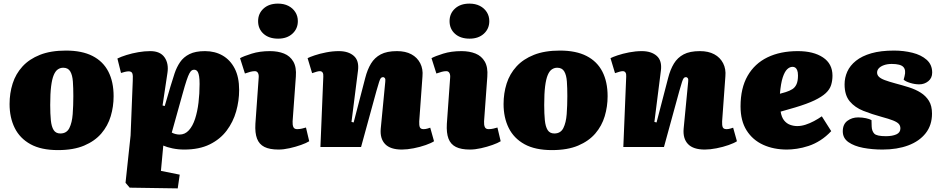

<svg xmlns="http://www.w3.org/2000/svg" viewBox="-20 -814 5208 1063"><path d="M301 17Q208 17 149 -15.5Q90 -48 61.5 -105.5Q33 -163 33 -238Q33 -298 50 -351.5Q67 -405 104.5 -446Q142 -487 201.5 -510.5Q261 -534 345 -534Q434 -534 492.5 -504Q551 -474 580 -417.5Q609 -361 609 -281Q609 -224 593 -170.5Q577 -117 541 -75Q505 -33 446 -8Q387 17 301 17ZM314 -75Q349 -75 364 -105Q379 -135 382.5 -182.5Q386 -230 386 -282Q386 -327 383.5 -362.5Q381 -398 369 -418.5Q357 -439 330 -439Q314 -439 300.5 -430Q287 -421 277.5 -398.5Q268 -376 263 -336Q258 -296 258 -233Q258 -184 261.5 -148.5Q265 -113 277 -94Q289 -75 314 -75Z M715 -366Q717 -397 712.5 -408Q708 -419 692 -419Q684 -419 671 -416Q658 -413 650 -410L630 -490Q650 -500 680.5 -509.5Q711 -519 745.5 -525Q780 -531 812 -531Q867 -531 891 -496.5Q915 -462 907 -410L880 -230L892 -227L924 -336Q935 -373 946.5 -407.5Q958 -442 977 -470Q996 -498 1029 -514.5Q1062 -531 1115 -531Q1170 -531 1212.5 -506.5Q1255 -482 1279.5 -434.5Q1304 -387 1304 -316Q1304 -256 1287.5 -197.5Q1271 -139 1235 -91Q1199 -43 1141 -14.5Q1083 14 1000 14Q966 14 935 7.5Q904 1 884 -8L871 132L975 153L964 229L698 225L675 198L703 -64ZM1055 -428Q1048 -428 1042 -424.5Q1036 -421 1029 -408.5Q1022 -396 1013 -369Q1004 -342 991 -295L931 -80Q942 -74 953.5 -71.5Q965 -69 974 -69Q1004 -69 1025.5 -92.5Q1047 -116 1060 -156Q1073 -196 1079 -246Q1085 -296 1085 -349Q1085 -375 1082.5 -390.5Q1080 -406 1076 -414Q1072 -422 1066.5 -425Q1061 -428 1055 -428Z M1412 -381Q1414 -399 1408.5 -409.5Q1403 -420 1391 -420Q1379 -420 1366 -416.5Q1353 -413 1336 -407L1309 -492Q1329 -503 1373.5 -517Q1418 -531 1475 -531Q1519 -531 1552.5 -517.5Q1586 -504 1604 -473Q1622 -442 1618 -390L1600 -142Q1599 -123 1604 -111Q1609 -99 1625 -99Q1639 -99 1651.5 -102Q1664 -105 1674 -108L1692 -32Q1676 -22 1646.5 -11.5Q1617 -1 1583.5 6.5Q1550 14 1522 14Q1473 14 1444 -0.5Q1415 -15 1403 -46.5Q1391 -78 1394 -129ZM1409 -697Q1409 -739 1439 -766.5Q1469 -794 1519 -794Q1552 -794 1576.5 -781.5Q1601 -769 1615 -747Q1629 -725 1629 -697Q1629 -655 1599 -627.5Q1569 -600 1520 -600Q1469 -600 1439 -627Q1409 -654 1409 -697Z M2383 -32Q2368 -22 2337 -11Q2306 0 2270 7Q2234 14 2205 14Q2141 14 2112 -16.5Q2083 -47 2088 -102L2113 -361Q2115 -375 2111 -381Q2107 -387 2101 -387Q2093 -387 2088.5 -381.5Q2084 -376 2079 -360.5Q2074 -345 2064 -310L1979 0H1754L1770 -390Q1771 -405 1766 -412.5Q1761 -420 1751 -420Q1743 -420 1733 -417Q1723 -414 1708 -409L1683 -492Q1694 -498 1722 -507.5Q1750 -517 1786 -524Q1822 -531 1856 -531Q1909 -531 1939 -504.5Q1969 -478 1962 -423L1926 -139L1938 -136L2002 -382Q2014 -429 2034 -462Q2054 -495 2088 -513Q2122 -531 2178 -531Q2225 -531 2257.5 -513.5Q2290 -496 2306.5 -464Q2323 -432 2319 -391L2301 -142Q2300 -120 2304.5 -109.5Q2309 -99 2325 -99Q2336 -99 2346 -102Q2356 -105 2362 -107Z M2472 -381Q2474 -399 2468.5 -409.5Q2463 -420 2451 -420Q2439 -420 2426 -416.5Q2413 -413 2396 -407L2369 -492Q2389 -503 2433.5 -517Q2478 -531 2535 -531Q2579 -531 2612.5 -517.5Q2646 -504 2664 -473Q2682 -442 2678 -390L2660 -142Q2659 -123 2664 -111Q2669 -99 2685 -99Q2699 -99 2711.5 -102Q2724 -105 2734 -108L2752 -32Q2736 -22 2706.5 -11.5Q2677 -1 2643.5 6.5Q2610 14 2582 14Q2533 14 2504 -0.5Q2475 -15 2463 -46.5Q2451 -78 2454 -129ZM2469 -697Q2469 -739 2499 -766.5Q2529 -794 2579 -794Q2612 -794 2636.5 -781.5Q2661 -769 2675 -747Q2689 -725 2689 -697Q2689 -655 2659 -627.5Q2629 -600 2580 -600Q2529 -600 2499 -627Q2469 -654 2469 -697Z M3036 17Q2943 17 2884 -15.5Q2825 -48 2796.5 -105.5Q2768 -163 2768 -238Q2768 -298 2785 -351.5Q2802 -405 2839.5 -446Q2877 -487 2936.5 -510.5Q2996 -534 3080 -534Q3169 -534 3227.5 -504Q3286 -474 3315 -417.5Q3344 -361 3344 -281Q3344 -224 3328 -170.5Q3312 -117 3276 -75Q3240 -33 3181 -8Q3122 17 3036 17ZM3049 -75Q3084 -75 3099 -105Q3114 -135 3117.5 -182.5Q3121 -230 3121 -282Q3121 -327 3118.5 -362.5Q3116 -398 3104 -418.5Q3092 -439 3065 -439Q3049 -439 3035.5 -430Q3022 -421 3012.5 -398.5Q3003 -376 2998 -336Q2993 -296 2993 -233Q2993 -184 2996.5 -148.5Q3000 -113 3012 -94Q3024 -75 3049 -75Z M4060 -32Q4045 -22 4014 -11Q3983 0 3947 7Q3911 14 3882 14Q3818 14 3789 -16.5Q3760 -47 3765 -102L3790 -361Q3792 -375 3788 -381Q3784 -387 3778 -387Q3770 -387 3765.5 -381.5Q3761 -376 3756 -360.5Q3751 -345 3741 -310L3656 0H3431L3447 -390Q3448 -405 3443 -412.5Q3438 -420 3428 -420Q3420 -420 3410 -417Q3400 -414 3385 -409L3360 -492Q3371 -498 3399 -507.5Q3427 -517 3463 -524Q3499 -531 3533 -531Q3586 -531 3616 -504.5Q3646 -478 3639 -423L3603 -139L3615 -136L3679 -382Q3691 -429 3711 -462Q3731 -495 3765 -513Q3799 -531 3855 -531Q3902 -531 3934.5 -513.5Q3967 -496 3983.5 -464Q4000 -432 3996 -391L3978 -142Q3977 -120 3981.5 -109.5Q3986 -99 4002 -99Q4013 -99 4023 -102Q4033 -105 4039 -107Z M4397 -531Q4484 -531 4536.5 -496Q4589 -461 4589 -395Q4589 -368 4581.5 -343.5Q4574 -319 4552 -298.5Q4530 -278 4489.5 -258.5Q4449 -239 4382 -219L4302 -196Q4307 -165 4321 -147.5Q4335 -130 4354.5 -123Q4374 -116 4394 -116Q4416 -116 4439.5 -123.5Q4463 -131 4486.5 -143.5Q4510 -156 4530 -170L4582 -88Q4554 -58 4522 -37.5Q4490 -17 4456.5 -6Q4423 5 4392 9.5Q4361 14 4337 14Q4263 14 4205 -12.5Q4147 -39 4113.5 -92Q4080 -145 4080 -225Q4080 -326 4119 -394Q4158 -462 4229 -496.5Q4300 -531 4397 -531ZM4398 -396Q4398 -415 4393.5 -425.5Q4389 -436 4382.5 -440Q4376 -444 4368 -444Q4352 -444 4338 -430.5Q4324 -417 4313.5 -385Q4303 -353 4298 -295L4330 -304Q4352 -311 4367 -320.5Q4382 -330 4390 -348Q4398 -366 4398 -396Z M4885 -60Q4920 -60 4942.5 -70Q4965 -80 4965 -103Q4965 -118 4956 -128Q4947 -138 4924.5 -147Q4902 -156 4861 -167Q4806 -182 4759.5 -200.5Q4713 -219 4684.5 -253Q4656 -287 4656 -347Q4656 -384 4671 -417.5Q4686 -451 4719 -477.5Q4752 -504 4804 -519Q4856 -534 4930 -534Q4983 -534 5031.5 -522Q5080 -510 5110.5 -483Q5141 -456 5141 -412Q5141 -382 5119.5 -364.5Q5098 -347 5069 -347Q5045 -347 5019 -355Q4993 -363 4983 -373L4988 -392Q4997 -426 4981.5 -443Q4966 -460 4917 -460Q4893 -460 4874.5 -453.5Q4856 -447 4846 -436.5Q4836 -426 4836 -412Q4836 -399 4846 -389Q4856 -379 4878.5 -370.5Q4901 -362 4938 -352Q4976 -342 5012.5 -330.5Q5049 -319 5077.5 -301Q5106 -283 5123 -255.5Q5140 -228 5140 -185Q5140 -121 5105 -76.5Q5070 -32 5008.5 -9Q4947 14 4866 14Q4809 14 4759 4.5Q4709 -5 4677.5 -27Q4646 -49 4646 -87Q4646 -126 4671.5 -145Q4697 -164 4731 -164Q4754 -164 4774.5 -159.5Q4795 -155 4805 -149L4806 -114Q4807 -88 4820.5 -74Q4834 -60 4885 -60Z"/></svg>

Font: Literata Black
Style: Italic
Weight: 900
Italic angle: -2°
Designer: Latin by Veronika Burian and Jose Scaglione. Greek by Irene Vlachou. Cyrillic by Vera Evstafieva
Foundry: TypeTogether
Version: Version 3.002